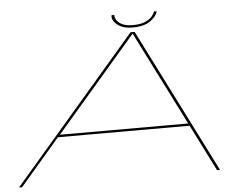

<svg xmlns="http://www.w3.org/2000/svg" viewBox="-53 -833 1171 899"><g transform="rotate(-5 532.5 -383.0)"><path d="M0.5 0 584 -678.5H603.5L945.5 0H931.5L821.5 -218.5H202.5L15 0ZM213 -229.5H816L593.5 -671H593ZM596.5 -700Q549.5 -700 523.8 -721.5Q498 -743 502.5 -766H515.5Q514 -757.5 520.8 -744.5Q527.5 -731.5 546 -721.2Q564.5 -711 598.5 -711Q635 -711 657 -721Q679 -731 689.5 -744Q700 -757 701.5 -766H714.5Q710 -743 680.2 -721.5Q650.5 -700 596.5 -700Z"/></g></svg>

Font: Anybody UltraExpanded Thin
Style: Italic
Weight: 100
Width: 9
Italic angle: -10°
Designer: Tyler Finck
Foundry: Etcetera Type Company
Version: Version 1.010; ttfautohint (v1.8.3) -l 8 -r 50 -G 200 -x 14 